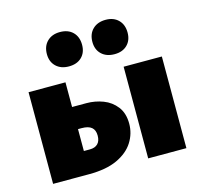

<svg xmlns="http://www.w3.org/2000/svg" viewBox="-97 -758 909 864"><g transform="rotate(-15 358.0 -326.0)"><path d="M47 0V-427H219V-107H247Q271 -107 284 -120Q297 -133 297 -158Q297 -184 282 -196.5Q267 -209 236 -209H179V-312H286Q326 -312 363 -298Q400 -284 424 -253Q448 -222 448 -173Q448 -127 423 -87.5Q398 -48 346.5 -24Q295 0 215 0ZM490 0V-427H668V0ZM253 -492Q216 -492 193.5 -513.5Q171 -535 171 -571Q171 -608 193.5 -630Q216 -652 253 -652Q291 -652 313 -630Q335 -608 335 -571Q335 -535 313 -513.5Q291 -492 253 -492ZM466 -492Q428 -492 405.5 -513.5Q383 -535 383 -571Q383 -608 405.5 -630Q428 -652 466 -652Q503 -652 525 -630Q547 -608 547 -571Q547 -535 525 -513.5Q503 -492 466 -492Z"/></g></svg>

Font: Ysabeau Infant Black
Style: Regular
Weight: 900
Designer: Christian Thalmann (Catharsis Fonts)
Version: Version 2.001;gftools[0.9.30]; featfreeze: ss01,ss02,lnum